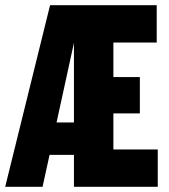

<svg xmlns="http://www.w3.org/2000/svg" viewBox="-31 -720 651 740"><path d="M-11 0 162 -700H573V-556H406V-423H508V-283H406V-144H577V0H254V-123H160L133 0ZM187 -248H254V-555Z"/></svg>

Font: Red Hat Mono
Style: Bold
Weight: 700
Monospace: yes
Designer: Pentagram, MCKL
Foundry: Pentagram, MCKL
Version: Version 1.023; ttfautohint (v1.8.3)